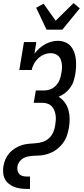

<svg xmlns="http://www.w3.org/2000/svg" viewBox="-23 -1007 543 1242"><path d="M278 -815 211 -957 259 -983 337 -873 453 -987 493 -953 380 -815ZM150 215Q129 215 107.5 212Q86 209 67.5 201.5Q49 194 33 181Q17 168 8 150Q-1 132 -2.5 110.5Q-4 89 -1 68Q3 45 12.5 23Q22 1 38 -17Q54 -35 75 -48Q96 -61 118 -68Q140 -75 163 -77Q186 -79 208.5 -80.5Q231 -82 254 -89.5Q277 -97 294.5 -113.5Q312 -130 321.5 -152Q331 -174 334 -196Q337 -214 338 -231Q339 -248 336.5 -264Q334 -280 327.5 -295Q321 -310 310 -321Q299 -332 283 -337Q267 -342 250 -342H195L209 -422H264Q285 -422 305.5 -430.5Q326 -439 341 -456Q356 -473 363.5 -493.5Q371 -514 374 -535Q377 -549 378 -564Q379 -579 377 -593Q375 -607 370.5 -620Q366 -633 356.5 -643Q347 -653 333.5 -658Q320 -663 305 -663Q284 -663 263 -654.5Q242 -646 225 -630.5Q208 -615 197 -595Q186 -575 182 -554H102L132 -735H212L200 -659Q213 -678 230.5 -693.5Q248 -709 267.5 -720Q287 -731 308.5 -737Q330 -743 351 -743Q376 -743 398 -734Q420 -725 434.5 -708Q449 -691 457 -669.5Q465 -648 467.5 -624.5Q470 -601 469 -576.5Q468 -552 464 -528Q460 -505 453 -482.5Q446 -460 431.5 -440Q417 -420 397.5 -405Q378 -390 356 -381Q379 -367 395.5 -345Q412 -323 419.5 -296Q427 -269 427.5 -240Q428 -211 423 -182Q420 -166 416 -150.5Q412 -135 406 -120Q400 -105 390.5 -90.5Q381 -76 369.5 -64Q358 -52 344.5 -41.5Q331 -31 316 -23.5Q301 -16 285.5 -11Q270 -6 254 -3.5Q238 -1 222.5 -0.5Q207 0 191 1Q175 2 159 5Q143 8 128.5 16Q114 24 103.5 38Q93 52 90 68Q88 82 90.5 95.5Q93 109 101.5 118.5Q110 128 123 131.5Q136 135 150 135H171V215Z"/></svg>

Font: Iosevka Curly Slab Medium
Style: Italic
Weight: 500
Italic angle: -9°
Monospace: yes
Designer: Belleve Invis
Foundry: Belleve Invis
Version: Version 22.1.2; ttfautohint (v1.8.4)